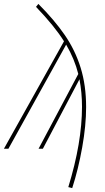

<svg xmlns="http://www.w3.org/2000/svg" viewBox="-39 -760 534 981"><path d="M401 -213Q401 -119 381 -7Q361 105 330 201L310 196Q380 -32 380 -215Q380 -287 367 -355L180 0H158L361 -382Q342 -458 299 -532L4 0H-19L288 -549Q240 -626 145 -725L157 -740Q239 -658 292 -581Q345 -504 373 -414Q401 -324 401 -213Z"/></svg>

Font: Fira Sans Extra Condensed Thin
Style: Italic
Weight: 250
Width: 3
Italic angle: -8°
Designer: Carrois Corporate & Edenspiekermann AG
Foundry: Carrois Corporate GbR & Edenspiekermann AG
Version: Version 4.203